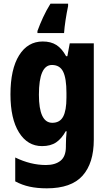

<svg xmlns="http://www.w3.org/2000/svg" viewBox="-20 -786 589 1046"><path d="M213 -560Q257 -560 287 -541Q317 -522 340 -480H347L360 -550H491V-25Q491 103 429.5 171.5Q368 240 235 240Q183 240 141.5 231Q100 222 63 202V72Q147 113 230 113Q281 113 310 89.5Q339 66 339 13V4Q339 -12 340 -33Q341 -54 343 -71H338Q316 -31 286 -10.5Q256 10 209 10Q130 10 83.5 -64.5Q37 -139 37 -272Q37 -409 84 -484.5Q131 -560 213 -560ZM263 -432Q192 -432 192 -270Q192 -117 265 -117Q306 -117 324 -150.5Q342 -184 342 -254V-280Q342 -359 324 -395.5Q306 -432 263 -432ZM351 -753Q343 -715 337 -675.5Q331 -636 329 -606H184V-617Q197 -653 214.5 -691Q232 -729 255 -766H351Z"/></svg>

Font: Noto Sans Lao Condensed ExtraBold
Style: Regular
Weight: 800
Width: 3
Designer: Monotype Design Team
Foundry: Monotype Imaging Inc.
Version: Version 2.003; ttfautohint (v1.8.4.7-5d5b)